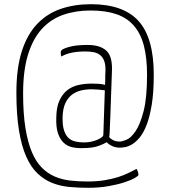

<svg xmlns="http://www.w3.org/2000/svg" viewBox="-20 -706 808 914"><path d="M680 -350Q680 -430 665 -488Q650 -546 617.5 -583.5Q585 -621 534 -638.5Q483 -656 411 -656Q340 -656 281 -635.5Q222 -615 179.5 -568.5Q137 -522 113.5 -446.5Q90 -371 90 -261Q90 -165 101 -97Q112 -29 131.5 17.5Q151 64 179 92Q207 120 241 134.5Q275 149 314 153.5Q353 158 396 158Q442 158 478 152Q514 146 542 137Q570 128 591.5 117.5Q613 107 630 98Q632 100 635.5 109Q639 118 639 127Q639 131 622 141Q605 151 573.5 161.5Q542 172 497.5 180Q453 188 399 188Q353 188 310 184Q267 180 229 165Q191 150 159.5 120.5Q128 91 105.5 41Q83 -9 70.5 -84Q58 -159 58 -265Q58 -382 84 -462.5Q110 -543 157.5 -592.5Q205 -642 270 -664Q335 -686 413 -686Q567 -686 639.5 -606Q712 -526 712 -350Q712 -267 702.5 -208.5Q693 -150 678 -111.5Q663 -73 644.5 -51Q626 -29 608 -18.5Q590 -8 574.5 -5.5Q559 -3 551 -3Q531 -3 514.5 -10.5Q498 -18 488 -29Q476 -21 448 -11Q420 -1 374 -1Q348 0 324.5 -5Q301 -10 283.5 -26Q266 -42 256 -71.5Q246 -101 248 -149Q249 -197 263 -227.5Q277 -258 299.5 -276Q322 -294 352 -301Q382 -308 417 -308Q434 -308 450 -307Q466 -306 480 -302Q481 -313 481 -324Q481 -334 481 -345Q481 -356 482 -367Q483 -396 476.5 -414.5Q470 -433 457 -443.5Q444 -454 426 -457.5Q408 -461 386 -461Q351 -461 323 -455.5Q295 -450 272 -437Q269 -444 269 -456Q269 -465 278 -471Q295 -480 323.5 -486Q352 -492 398 -492Q455 -492 485 -466Q515 -440 513 -372L505 -145Q503 -109 502.5 -87.5Q502 -66 500 -54V-53Q519 -32 550 -32Q560 -32 581.5 -40.5Q603 -49 625 -81Q647 -113 663.5 -176.5Q680 -240 680 -350ZM479 -276Q465 -278 448 -279.5Q431 -281 417 -281Q389 -281 364.5 -275Q340 -269 321 -254Q302 -239 290.5 -213.5Q279 -188 278 -148Q277 -109 285 -85Q293 -61 307 -48.5Q321 -36 340.5 -32Q360 -28 381 -28Q396 -28 411.5 -31Q427 -34 440.5 -39.5Q454 -45 463 -51.5Q472 -58 472 -65Z"/></svg>

Font: Yanone Kaffeesatz Thin
Style: Regular
Weight: 250
Designer: Yanone
Foundry: Yanone Font Production. Not for release.
Version: Version 1.002